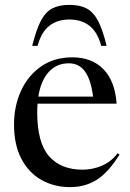

<svg xmlns="http://www.w3.org/2000/svg" viewBox="-20 -757 533 787"><path d="M277 -522Q356 -522 403.8 -473.5Q451.5 -425 458 -332H134Q132.5 -315.5 132.5 -297.5Q132.5 -172 181 -116.8Q229.5 -61.5 318.5 -61.5Q360 -61.5 398.5 -78.2Q437 -95 462 -129L470 -123.5Q423.5 -49 375.8 -19.5Q328 10 267.5 10Q202.5 10 150.2 -19.2Q98 -48.5 67.8 -105.8Q37.5 -163 37.5 -247Q37.5 -321.5 65.8 -384Q94 -446.5 147.8 -484.2Q201.5 -522 277 -522ZM262 -497.5Q212 -497.5 179.8 -462Q147.5 -426.5 137 -361H361.5Q352.5 -431 328.2 -464.2Q304 -497.5 262 -497.5ZM264.5 -677Q215.5 -677 182.5 -651.5Q149.5 -626 134 -569H112Q128.5 -635.5 147.5 -671.8Q166.5 -708 194.2 -722.5Q222 -737 264.5 -737Q307 -737 334.8 -722.5Q362.5 -708 381.8 -671.8Q401 -635.5 417 -569H395Q379.5 -626 346.5 -651.5Q313.5 -677 264.5 -677Z"/></svg>

Font: Newsreader 72pt
Style: Regular
Weight: 400
Designer: Hugues Gentile
Foundry: Production Type
Version: Version 1.003; ttfautohint (v1.8.3)